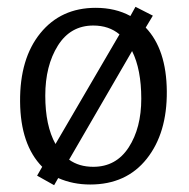

<svg xmlns="http://www.w3.org/2000/svg" viewBox="-20 -527 555 564"><path d="M245 15Q194 15 151 -4L139 17L89 -11L104 -37Q40 -102 39 -228.5Q38 -355 98.5 -429.5Q159 -504 261 -504Q319 -504 363 -480L378 -507L429 -481L408 -446Q469 -382 470 -259Q471 -136 411 -60.5Q351 15 245 15ZM254 -452Q187 -452 150 -393Q113 -334 113 -246Q113 -158 143 -104L331 -426Q300 -452 254 -452ZM254 -37Q321 -37 358 -94Q395 -151 395 -237Q395 -323 368 -377L183 -58Q212 -37 254 -37Z"/></svg>

Font: Karma
Style: Regular
Weight: 400
Designer: Joana Correia
Foundry: Indian Type Foundry
Version: Version 1.202;PS 1.0;hotconv 1.0.78;makeotf.lib2.5.61930; tt